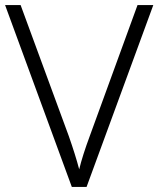

<svg xmlns="http://www.w3.org/2000/svg" viewBox="-20 -734 622 754"><path d="M582 -714 320 0H262L0 -714H61L250 -200Q276 -126 291 -69Q304 -123 333 -201L520 -714Z"/></svg>

Font: Noto Sans Arabic UI Lt
Style: Regular
Weight: 300
Designer: Monotype Design Team, Nadine Chahine and Nizar Qandah
Foundry: Monotype Imaging Inc.
Version: Version 2.010; ttfautohint (v1.8.4.7-5d5b)